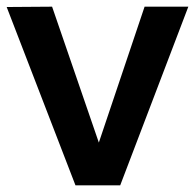

<svg xmlns="http://www.w3.org/2000/svg" viewBox="-21 -555 584 575"><path d="M135 -535 -1 -534 205 0H339L543 -535H412L275 -128Z"/></svg>

Font: Montserrat_SPRD_medium Medium
Style: Regular
Weight: 400
Designer: Julieta Ulanovsky edited by Nelly Hempel
Foundry: Julieta Ulanovsky
Version: Version 4.000;PS 004.000;hotconv 1.0.88;makeotf.lib2.5.64775